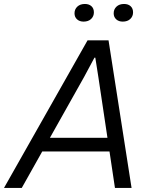

<svg xmlns="http://www.w3.org/2000/svg" viewBox="-49 -928 750 948"><path d="M-29.3 0 383.4 -729H486.9L600.6 0H518.6L437.1 -544.7L421.6 -643.4H417.4L366.4 -548.3L58.4 0ZM148.6 -180 183.3 -247.6H493.6L501.9 -180ZM557 -821.3Q537 -821.3 524.6 -832.7Q512.3 -844.1 512.3 -862.3Q512.3 -882.3 526.3 -895.4Q540.3 -908.4 563.3 -908.4Q583.9 -908.4 595.9 -897.4Q608 -886.3 608 -867.1Q608 -847.4 594.3 -834.4Q580.6 -821.3 557 -821.3ZM363.6 -821.3Q343.6 -821.3 331.2 -832.7Q318.9 -844.1 318.9 -862.3Q318.9 -882.3 332.9 -895.4Q346.9 -908.4 369.9 -908.4Q390.4 -908.4 402.5 -897.4Q414.6 -886.3 414.6 -867.1Q414.6 -847.4 400.9 -834.4Q387.1 -821.3 363.6 -821.3Z"/></svg>

Font: Mona Sans
Style: Italic
Weight: 200
Italic angle: -11.6951°
Designer: Deni Anggara
Foundry: GitHub
Version: Version 2.000